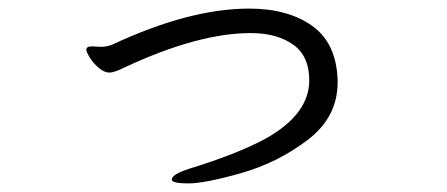

<svg xmlns="http://www.w3.org/2000/svg" viewBox="-20 -415 1040 447"><path d="M193 -307 215 -306Q229 -306 241 -311Q421 -395 560 -395Q650 -395 706.5 -355Q763 -315 766 -229V-223Q766 -142 696 -89Q626 -36 541.5 -12Q457 12 418.5 12Q380 12 380 3Q380 -9 420 -22Q531 -56 598 -92Q700 -149 700 -228Q700 -285 662 -311.5Q624 -338 564 -338Q441 -338 270 -258Q246 -246 234.5 -246Q223 -246 210 -257Q197 -268 189 -281Q181 -294 181 -299Q181 -307 193 -307Z"/></svg>

Font: LXGW WenKai Lite
Style: Regular
Weight: 400
Designer: LXGW / Fontworks Inc.
Foundry: LXGW / Fontworks Inc.
Version: Version 1.511; March 25, 2025